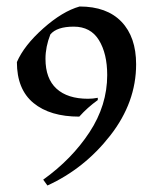

<svg xmlns="http://www.w3.org/2000/svg" viewBox="-20 -556 515 591"><path d="M310 -325Q310 -391 284.5 -432.5Q259 -474 207 -474Q155 -474 135 -450Q120 -412 120 -375Q120 -314 154 -283Q188 -252 251 -252Q266 -252 281 -255V-248Q249 -225 224 -197Q134 -197 83 -239Q32 -281 32 -365Q54 -416 113 -468.5Q172 -521 225 -536Q309 -536 354 -489Q399 -442 399 -358Q399 -241 319.5 -139Q240 -37 126 15L113 -3Q201 -66 255.5 -149Q310 -232 310 -325Z"/></svg>

Font: Almendra SC
Style: Regular
Weight: 400
Designer: Ana Sanfelippo
Foundry: Ana Sanfelippo
Version: Version 1.003